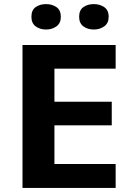

<svg xmlns="http://www.w3.org/2000/svg" viewBox="-20 -917 641 937"><path d="M133.3 -835Q133.3 -867.7 154.1 -882.3Q174.8 -897 205.1 -897Q233.9 -897 255.4 -882.3Q276.9 -867.7 276.9 -835Q276.9 -803.7 255.4 -788.3Q233.9 -772.9 205.1 -772.9Q174.8 -772.9 154.1 -788.3Q133.3 -803.7 133.3 -835ZM366.2 -835Q366.2 -867.7 387 -882.3Q407.7 -897 438 -897Q466.8 -897 488.5 -882.3Q510.3 -867.7 510.3 -835Q510.3 -803.7 488.5 -788.3Q466.8 -772.9 438 -772.9Q407.7 -772.9 387 -788.3Q366.2 -803.7 366.2 -835ZM544.4 -116.7V0H89.8V-697.3H544.4V-582H245.6V-420.4H525.4V-305.2H245.6V-116.7Z"/></svg>

Font: Lunasima
Style: Bold
Weight: 700
Designer: The DocRepair Project, Monotype Design Team
Foundry: Google
Version: Version 2.009